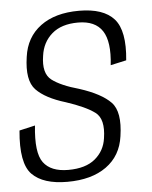

<svg xmlns="http://www.w3.org/2000/svg" viewBox="-47 -640 540 684"><g transform="rotate(-5 223.0 -298.0)"><path d="M167 4Q253.5 4 306.5 -34Q359.5 -72 369 -141.5Q382 -228 348.8 -262.5Q315.5 -297 238 -322Q173 -340 141.2 -364.2Q109.5 -388.5 119.5 -451Q126 -499 160 -528.5Q194 -558 253.5 -558Q315 -558 340.5 -519Q366 -480 356.5 -396.5L413 -409Q423.5 -514 385.8 -556.8Q348 -599.5 260.5 -599.5Q175 -599.5 122.8 -560.8Q70.5 -522 61 -452Q48.5 -368.5 81.2 -334.5Q114 -300.5 185.5 -279Q255.5 -256 288 -231.8Q320.5 -207.5 310 -139.5Q304 -95 270 -66.5Q236 -38 173.5 -38Q111.5 -38 85 -73.8Q58.5 -109.5 69 -206L12.5 -193Q1.5 -76.5 41 -36.2Q80.5 4 167 4Z"/></g></svg>

Font: Anybody SemiCondensed Light
Style: Italic
Weight: 300
Width: 4
Italic angle: -10°
Version: Version 1.113;gftools[0.9.25]